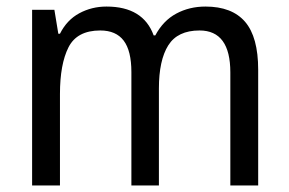

<svg xmlns="http://www.w3.org/2000/svg" viewBox="-20 -659 882 586"><path d="M607 -639Q688 -639 728 -592.5Q768 -546 768 -446V-93H683V-438Q683 -566 589 -566Q522 -566 493.5 -520.5Q465 -475 465 -389V-93H381V-439Q381 -504 357.5 -535Q334 -566 286 -566Q215 -566 189 -514.5Q163 -463 163 -372V-93H78V-629H146L158 -556H163Q184 -598 222 -618.5Q260 -639 305 -639Q417 -639 449 -551H454Q478 -596 518 -617.5Q558 -639 607 -639Z"/></svg>

Font: Noto Sans Telugu UI SemiCondensed
Style: Regular
Weight: 400
Width: 4
Designer: Jelle Bosma - Monotype Design Team
Foundry: Monotype Imaging Inc.
Version: Version 2.005; ttfautohint (v1.8.4.7-5d5b)